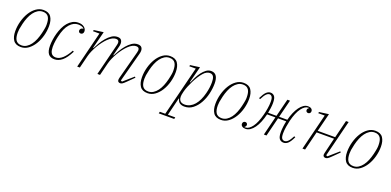

<svg xmlns="http://www.w3.org/2000/svg" viewBox="-2 -1357 4876 2394"><g transform="rotate(20 2436.0 -160.0)"><path d="M180 -11Q216 -11 246 -30Q276 -49 299.5 -80.5Q323 -112 340 -153.5Q357 -195 368 -241Q374 -266 377.5 -284Q381 -302 383.5 -316Q386 -330 386.5 -341.5Q387 -353 387 -364Q387 -394 382 -418.5Q377 -443 366 -460.5Q355 -478 336 -487.5Q317 -497 289 -497Q253 -497 223 -478Q193 -459 169.5 -427.5Q146 -396 129 -354.5Q112 -313 101 -267Q89 -217 85.5 -191.5Q82 -166 82 -144Q82 -114 87 -89.5Q92 -65 103 -47.5Q114 -30 133 -20.5Q152 -11 180 -11ZM179 12Q108 12 77.5 -33Q47 -78 47 -153Q47 -219 65 -284.5Q83 -350 115 -402.5Q147 -455 192 -487.5Q237 -520 290 -520Q361 -520 391.5 -475Q422 -430 422 -355Q422 -289 404 -223.5Q386 -158 353.5 -105.5Q321 -53 276.5 -20.5Q232 12 179 12Z M625 12Q568 12 542 -23Q516 -58 516 -130Q516 -166 522 -209Q528 -252 540 -295Q552 -338 571 -379Q590 -420 616.5 -451Q643 -482 677 -501Q711 -520 754 -520Q802 -520 830.5 -497Q859 -474 859 -442Q859 -424 849 -413Q839 -402 823 -402Q809 -402 801 -410.5Q793 -419 793 -432Q793 -446 803.5 -457Q814 -468 834 -470V-474Q823 -485 803.5 -491.5Q784 -498 755 -498Q698 -498 647.5 -442.5Q597 -387 571 -268Q569 -260 566 -245.5Q563 -231 560 -212Q557 -193 555 -171.5Q553 -150 553 -128Q553 -106 556.5 -85.5Q560 -65 568.5 -49.5Q577 -34 592.5 -24.5Q608 -15 632 -15Q678 -15 722 -55Q766 -95 805 -168L821 -160Q774 -67 726 -27.5Q678 12 625 12Z M1498 12Q1484 12 1473.5 4.5Q1463 -3 1463 -20Q1463 -33 1468 -53L1566 -422Q1571 -442 1571 -452Q1571 -491 1530 -491Q1482 -491 1427 -438Q1403 -415 1378.5 -383Q1354 -351 1332.5 -314.5Q1311 -278 1294 -239.5Q1277 -201 1268 -165L1227 0H1192L1297 -420Q1302 -440 1302 -452Q1302 -491 1262 -491Q1215 -491 1159 -438Q1135 -415 1110.5 -383Q1086 -351 1064.5 -314.5Q1043 -278 1026 -239.5Q1009 -201 1000 -165L959 0H924L1044 -482H958L962 -499L1088 -516L1030 -288L1036 -287Q1052 -320 1076 -360.5Q1100 -401 1130 -436.5Q1160 -472 1195.5 -496Q1231 -520 1272 -520Q1307 -520 1321.5 -501.5Q1336 -483 1336 -454Q1336 -434 1330 -413L1298 -288L1304 -287Q1320 -319 1344 -359.5Q1368 -400 1398 -435.5Q1428 -471 1463.5 -495.5Q1499 -520 1540 -520Q1576 -520 1591 -502.5Q1606 -485 1606 -457Q1606 -439 1600 -417L1495 -23L1513 -15L1643 -129L1654 -118L1570 -35Q1541 -6 1526.5 3Q1512 12 1498 12Z M1861 -11Q1897 -11 1927 -30Q1957 -49 1980.5 -80.5Q2004 -112 2021 -153.5Q2038 -195 2049 -241Q2055 -266 2058.5 -284Q2062 -302 2064.5 -316Q2067 -330 2067.5 -341.5Q2068 -353 2068 -364Q2068 -394 2063 -418.5Q2058 -443 2047 -460.5Q2036 -478 2017 -487.5Q1998 -497 1970 -497Q1934 -497 1904 -478Q1874 -459 1850.5 -427.5Q1827 -396 1810 -354.5Q1793 -313 1782 -267Q1770 -217 1766.5 -191.5Q1763 -166 1763 -144Q1763 -114 1768 -89.5Q1773 -65 1784 -47.5Q1795 -30 1814 -20.5Q1833 -11 1861 -11ZM1860 12Q1789 12 1758.5 -33Q1728 -78 1728 -153Q1728 -219 1746 -284.5Q1764 -350 1796 -402.5Q1828 -455 1873 -487.5Q1918 -520 1971 -520Q2042 -520 2072.5 -475Q2103 -430 2103 -355Q2103 -289 2085 -223.5Q2067 -158 2034.5 -105.5Q2002 -53 1957.5 -20.5Q1913 12 1860 12Z M2085 177H2157L2322 -482H2236L2240 -499L2366 -516L2310 -298L2316 -296Q2331 -331 2350.5 -370.5Q2370 -410 2395 -443Q2420 -476 2449.5 -498Q2479 -520 2515 -520Q2542 -520 2559.5 -509.5Q2577 -499 2587.5 -481Q2598 -463 2602.5 -438.5Q2607 -414 2607 -387Q2607 -321 2590.5 -250.5Q2574 -180 2541 -121.5Q2508 -63 2460 -25.5Q2412 12 2349 12Q2314 12 2289 -3Q2264 -18 2255 -59H2250L2192 177H2290L2284 200H2079ZM2343 -13Q2381 -13 2413.5 -29.5Q2446 -46 2472 -76Q2498 -106 2517.5 -148Q2537 -190 2550 -241Q2561 -284 2565.5 -321Q2570 -358 2570 -387Q2570 -409 2567.5 -428Q2565 -447 2558 -461Q2551 -475 2538.5 -483Q2526 -491 2506 -491Q2488 -491 2465.5 -480Q2443 -469 2422 -444Q2398 -417 2376 -381.5Q2354 -346 2335 -308Q2316 -270 2301.5 -233.5Q2287 -197 2279 -168L2274 -147Q2256 -79 2275 -46Q2294 -13 2343 -13Z M2835 -11Q2871 -11 2901 -30Q2931 -49 2954.5 -80.5Q2978 -112 2995 -153.5Q3012 -195 3023 -241Q3029 -266 3032.5 -284Q3036 -302 3038.5 -316Q3041 -330 3041.5 -341.5Q3042 -353 3042 -364Q3042 -394 3037 -418.5Q3032 -443 3021 -460.5Q3010 -478 2991 -487.5Q2972 -497 2944 -497Q2908 -497 2878 -478Q2848 -459 2824.5 -427.5Q2801 -396 2784 -354.5Q2767 -313 2756 -267Q2744 -217 2740.5 -191.5Q2737 -166 2737 -144Q2737 -114 2742 -89.5Q2747 -65 2758 -47.5Q2769 -30 2788 -20.5Q2807 -11 2835 -11ZM2834 12Q2763 12 2732.5 -33Q2702 -78 2702 -153Q2702 -219 2720 -284.5Q2738 -350 2770 -402.5Q2802 -455 2847 -487.5Q2892 -520 2945 -520Q3016 -520 3046.5 -475Q3077 -430 3077 -355Q3077 -289 3059 -223.5Q3041 -158 3008.5 -105.5Q2976 -53 2931.5 -20.5Q2887 12 2834 12Z M3160 12Q3132 12 3115 -0.5Q3098 -13 3098 -34Q3098 -48 3107 -58Q3116 -68 3131 -68Q3145 -68 3153 -59.5Q3161 -51 3161 -39Q3161 -28 3155 -19.5Q3149 -11 3141 -7V-4H3154Q3200 -4 3243.5 -62.5Q3287 -121 3316 -236Q3326 -274 3334 -322Q3342 -370 3342 -412Q3342 -461 3329 -478.5Q3316 -496 3297 -496Q3276 -496 3254.5 -474.5Q3233 -453 3206 -399L3189 -406Q3220 -470 3246.5 -495Q3273 -520 3302 -520Q3334 -520 3354 -496.5Q3374 -473 3374 -407Q3374 -376 3369 -339.5Q3364 -303 3358 -273H3469L3528 -508H3563L3504 -273H3613Q3626 -326 3645.5 -371Q3665 -416 3689 -449Q3713 -482 3741 -501Q3769 -520 3800 -520Q3828 -520 3844 -507.5Q3860 -495 3860 -474Q3860 -460 3851 -450Q3842 -440 3827 -440Q3813 -440 3805 -448.5Q3797 -457 3797 -469Q3797 -480 3803 -488.5Q3809 -497 3817 -501V-504H3806Q3762 -504 3718.5 -445.5Q3675 -387 3646 -272Q3637 -234 3629 -186Q3621 -138 3621 -96Q3621 -48 3634 -30Q3647 -12 3670 -12Q3693 -12 3715 -33.5Q3737 -55 3765 -109L3781 -102Q3751 -38 3724 -13Q3697 12 3665 12Q3630 12 3609.5 -12.5Q3589 -37 3589 -102Q3589 -134 3594 -175Q3599 -216 3607 -250H3498L3436 0H3401L3463 -250H3353Q3339 -192 3319.5 -144Q3300 -96 3275 -61.5Q3250 -27 3221 -7.5Q3192 12 3160 12Z M4223 12Q4209 12 4198.5 4.5Q4188 -3 4188 -21Q4188 -27 4190 -36Q4192 -45 4194 -54L4241 -250H4010L3948 0H3913L4033 -482H3947L3951 -499L4077 -516L4016 -273H4248L4306 -508H4341L4220 -23L4238 -15L4368 -129L4379 -118L4295 -35Q4266 -6 4251 3Q4236 12 4223 12Z M4583 -11Q4619 -11 4649 -30Q4679 -49 4702.5 -80.5Q4726 -112 4743 -153.5Q4760 -195 4771 -241Q4777 -266 4780.5 -284Q4784 -302 4786.5 -316Q4789 -330 4789.5 -341.5Q4790 -353 4790 -364Q4790 -394 4785 -418.5Q4780 -443 4769 -460.5Q4758 -478 4739 -487.5Q4720 -497 4692 -497Q4656 -497 4626 -478Q4596 -459 4572.5 -427.5Q4549 -396 4532 -354.5Q4515 -313 4504 -267Q4492 -217 4488.5 -191.5Q4485 -166 4485 -144Q4485 -114 4490 -89.5Q4495 -65 4506 -47.5Q4517 -30 4536 -20.5Q4555 -11 4583 -11ZM4582 12Q4511 12 4480.5 -33Q4450 -78 4450 -153Q4450 -219 4468 -284.5Q4486 -350 4518 -402.5Q4550 -455 4595 -487.5Q4640 -520 4693 -520Q4764 -520 4794.5 -475Q4825 -430 4825 -355Q4825 -289 4807 -223.5Q4789 -158 4756.5 -105.5Q4724 -53 4679.5 -20.5Q4635 12 4582 12Z"/></g></svg>

Font: IBM Plex Serif ExtraLight
Style: Italic
Weight: 200
Italic angle: -14°
Designer: Mike Abbink, Paul van der Laan, Pieter van Rosmalen
Foundry: Bold Monday
Version: Version 2.5